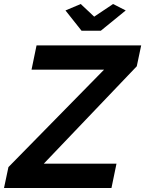

<svg xmlns="http://www.w3.org/2000/svg" viewBox="-55 -936 723 956"><path d="M-13 -104 463 -589H102L127 -710H648L626 -606L163 -121H525L500 0H-35ZM271 -884 347 -916 414 -853 508 -916 571 -884 447 -783H351Z"/></svg>

Font: Raleway Thin
Style: Bold Italic
Weight: 700
Italic angle: -12°
Version: Version 4.026